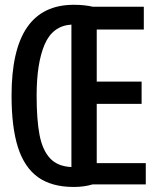

<svg xmlns="http://www.w3.org/2000/svg" viewBox="-20 -748 640 781"><path d="M27 -359Q27 -545 90.2 -636.8Q153.5 -728.5 280 -728.5Q324.5 -728.5 358 -720.5H565V-628H373.5V-416H556V-325.5H373.5V-84.5H573V2H357Q322.5 12.5 280 12.5Q190.5 12.5 135 -27Q79.5 -66.5 53.2 -148.2Q27 -230 27 -359ZM270.5 -68.5V-648Q194 -643 161.5 -567Q129 -491 129 -359Q129 -261 140.8 -199.5Q152.5 -138 183.2 -104.5Q214 -71 270.5 -68.5Z"/></svg>

Font: JuliaMono Medium
Style: Regular
Weight: 500
Monospace: yes
Designer: cormullion
Foundry: corm
Version: Version 0.054; ttfautohint (v1.8.4)